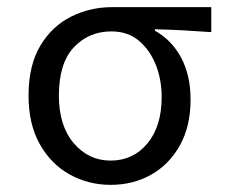

<svg xmlns="http://www.w3.org/2000/svg" viewBox="-20 -506 640 538"><path d="M290 12Q228 12 175.5 -17Q123 -46 91.5 -102Q60 -158 60 -238Q60 -323 93 -378Q126 -433 179.5 -459.5Q233 -486 294 -486H572V-416Q529 -419 492.5 -421Q456 -423 414 -424V-420Q461 -394 487.5 -344.5Q514 -295 514 -227Q514 -152 484 -98.5Q454 -45 403.5 -16.5Q353 12 290 12ZM290 -56Q353 -56 393 -104Q433 -152 433 -234Q433 -283 416.5 -324.5Q400 -366 369 -392Q338 -418 292 -418Q229 -418 187 -373.5Q145 -329 145 -238Q145 -154 186.5 -105Q228 -56 290 -56Z"/></svg>

Font: SauceCodePro NFM
Style: Regular
Weight: 400
Monospace: yes
Designer: Paul D. Hunt, Teo Tuominen
Foundry: Adobe
Version: Version 2.042;hotconv 1.1.0;makeotfexe 2.6.0;Nerd Fonts 3.3.